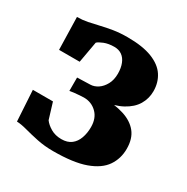

<svg xmlns="http://www.w3.org/2000/svg" viewBox="-137 -687 795 815"><g transform="rotate(30 261.0 -279.5)"><path d="M228 9.5Q186 9.5 149 1.8Q112 -6 82.8 -14Q53.5 -22 33 -22.5L24 -173H122.5L146.5 -94.5Q158.5 -78 180.8 -65Q203 -52 233 -52Q262.5 -52 281 -66.2Q299.5 -80.5 308.2 -105Q317 -129.5 317 -159Q317 -203 291.2 -228Q265.5 -253 228.5 -253Q222 -253 208 -252Q194 -251 180.5 -249.5Q167 -248 160.5 -246.5V-312L225 -314Q243 -314.5 260.8 -326.2Q278.5 -338 290.5 -360Q302.5 -382 302.5 -412.5Q302.5 -440.5 294.2 -461.2Q286 -482 270.5 -493Q255 -504 233 -504Q204.5 -504 183.2 -495.5Q162 -487 155 -479.5L136.5 -375.5H35.5L31.5 -534.5Q58 -534.5 83 -539.5Q108 -544.5 134.8 -551Q161.5 -557.5 192.5 -562.5Q223.5 -567.5 261 -567.5Q335.5 -567.5 381.8 -549.2Q428 -531 449.2 -498.5Q470.5 -466 470.5 -423.5Q470.5 -387.5 452.5 -357.2Q434.5 -327 396.2 -306.2Q358 -285.5 298.5 -278.5V-294Q358 -293 402 -279Q446 -265 470.2 -235Q494.5 -205 494.5 -155Q494.5 -107 469 -69.8Q443.5 -32.5 385.5 -11.5Q327.5 9.5 228 9.5Z"/></g></svg>

Font: Merriweather 24pt Black
Style: Regular
Weight: 900
Designer: Eben Sorkin
Foundry: Eben Sorkin
Version: Version 2.100